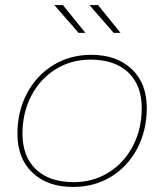

<svg xmlns="http://www.w3.org/2000/svg" viewBox="-20 -737 650 760"><path d="M49 -207Q49 -296 86.5 -367Q124 -438 190.5 -479Q257 -520 341 -520Q442 -520 501.5 -463.5Q561 -407 561 -310Q561 -221 523.5 -149.5Q486 -78 419.5 -37.5Q353 3 269 3Q168 3 108.5 -53.5Q49 -110 49 -207ZM541 -309Q541 -400 487.5 -450.5Q434 -501 338 -501Q262 -501 200.5 -463Q139 -425 104 -358Q69 -291 69 -208Q69 -117 122.5 -66.5Q176 -16 272 -16Q348 -16 409.5 -54Q471 -92 506 -159Q541 -226 541 -309ZM195 -717H229L318 -607H291ZM334 -717H368L457 -607H430Z"/></svg>

Font: Montserrat Alternates Thin
Style: Italic
Weight: 250
Italic angle: -11.3°
Designer: Julieta Ulanovsky
Foundry: Julieta Ulanovsky
Version: Version 7.200